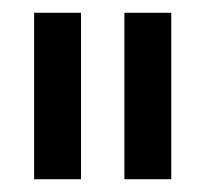

<svg xmlns="http://www.w3.org/2000/svg" viewBox="-20 -720 322 301"><path d="M33.5 -439V-700H107V-439ZM175 -439V-700H248.5V-439Z"/></svg>

Font: Urbanist SemiBold
Style: Regular
Weight: 600
Designer: Corey Hu
Foundry: Corey Hu
Version: Version 1.321; ttfautohint (v1.8.4.7-5d5b)